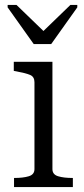

<svg xmlns="http://www.w3.org/2000/svg" viewBox="-20 -760 342 780"><path d="M117 -581H188L294 -730V-740H266L143 -621H170L47 -740H11V-730ZM193 -509V-73Q193 -51 216 -44Q239 -37 275 -37H276V0H37V-37H38Q74 -37 97 -44Q120 -51 120 -73V-426Q120 -448 102.5 -455.5Q85 -463 47 -470L36 -472V-509Z"/></svg>

Font: Roboto Serif 36pt Light
Style: Regular
Weight: 300
Designer: Greg Gazdowicz
Foundry: Commercial Type
Version: Version 1.008